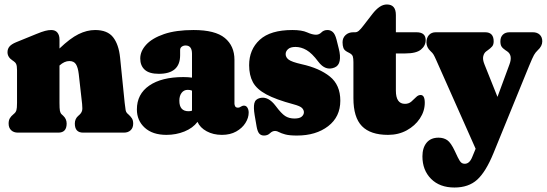

<svg xmlns="http://www.w3.org/2000/svg" viewBox="-20 -592 2440 857"><path d="M245.5 -416.5V-375.5Q293 -421 330.5 -439.5Q368 -458 404.5 -458Q459.5 -458 484.8 -425.8Q510 -393.5 516 -335L536.5 -133Q539 -109 540.8 -100.2Q542.5 -91.5 547.5 -86.5L552.5 -82Q562.5 -73 568.5 -64Q574.5 -55 574.5 -40.5Q574.5 -21.5 563.2 -10.8Q552 0 533 0H351Q314 0 314 -40.5Q314 -62.5 330.5 -76L336.5 -81.5Q342.5 -87 345.8 -96Q349 -105 346.5 -128L331.5 -261.5Q328 -291 319 -305.2Q310 -319.5 289.5 -319.5Q267.5 -319.5 245.5 -299.5V-133Q245.5 -107 247.5 -97Q249.5 -87 255.5 -81.5L261.5 -76Q277.5 -61.5 277.5 -40.5Q277.5 0 240.5 0H60Q41 0 29.8 -10.8Q18.5 -21.5 18.5 -40.5Q18.5 -55 24 -64.2Q29.5 -73.5 40 -82L45 -86.5Q50.5 -91 53.2 -99.8Q56 -108.5 56 -133V-278.5Q56 -298 52.2 -306Q48.5 -314 40 -319.5L35.5 -322.5Q13.5 -337 13.5 -359Q13.5 -373.5 22 -384Q30.5 -394.5 52 -403.5L141.5 -440Q167 -450.5 181.5 -454.2Q196 -458 208.5 -458Q227 -458 236.2 -446.5Q245.5 -435 245.5 -416.5Z M591 -103.5Q591 -172 646.2 -210Q701.5 -248 798.5 -248Q819.5 -248 837 -245.5V-352Q837 -389 808.5 -389Q799 -389 791.5 -383.8Q784 -378.5 784 -369V-345.5Q784 -262.5 689 -262.5Q646 -262.5 626 -280.8Q606 -299 606 -331Q606 -363.5 632.5 -392.5Q659 -421.5 712 -439.8Q765 -458 844 -458Q940.5 -458 983.5 -422.5Q1026.5 -387 1026.5 -325V-129.5Q1026.5 -123 1029.8 -117.2Q1033 -111.5 1042 -111.5Q1046.5 -111.5 1049.8 -113Q1053 -114.5 1056 -116.5Q1058.5 -118 1061.8 -119.2Q1065 -120.5 1069 -120.5Q1079 -120.5 1084.5 -111.2Q1090 -102 1090 -89.5Q1090 -66 1075.5 -43Q1061 -20 1034.2 -5Q1007.5 10 970.5 10Q932 10 902.5 -6Q873 -22 861.5 -48Q841 -20.5 803.5 -5.2Q766 10 723 10Q661 10 626 -22Q591 -54 591 -103.5ZM780.5 -142.5Q780.5 -95.5 821.5 -95.5Q829.5 -95.5 837 -98V-187.5Q829 -191 818 -191Q801 -191 790.8 -177.8Q780.5 -164.5 780.5 -142.5Z M1294.5 -63Q1317 -63 1326.8 -71.5Q1336.5 -80 1336.5 -91Q1336.5 -101 1328.2 -109.8Q1320 -118.5 1290 -126.5Q1211.5 -147.5 1168.5 -170.8Q1125.5 -194 1108.8 -225.2Q1092 -256.5 1092 -301Q1092 -371 1139.5 -414.5Q1187 -458 1285 -458Q1327.5 -458 1350.8 -447.5Q1374 -437 1390.5 -437Q1404.5 -437 1414.8 -447.5Q1425 -458 1442 -458Q1455 -458 1465.2 -449.2Q1475.5 -440.5 1482 -415.5L1492 -375.5Q1500.5 -343 1496.2 -320.5Q1492 -298 1473 -290.5Q1432.5 -274 1400.5 -317Q1372.5 -354.5 1348.2 -368.5Q1324 -382.5 1299 -382.5Q1276.5 -382.5 1265.8 -372.8Q1255 -363 1255 -350.5Q1255 -336 1268.5 -325.8Q1282 -315.5 1326 -305.5Q1405.5 -288 1452.2 -250.5Q1499 -213 1499 -142.5Q1499 -70.5 1444.8 -28.8Q1390.5 13 1305.5 13Q1271.5 13 1253.2 8Q1235 3 1225.5 -2.2Q1216 -7.5 1208 -7.5Q1195.5 -7.5 1185 2.8Q1174.5 13 1158.5 13Q1145 13 1137.2 4.2Q1129.5 -4.5 1125.5 -26.5L1116.5 -79Q1111 -112.5 1115.2 -131Q1119.5 -149.5 1140.5 -154.5Q1177.5 -163.5 1211 -118.5Q1235.5 -85.5 1252.8 -74.2Q1270 -63 1294.5 -63Z M1539.5 -355.5 1530 -360.5Q1516.5 -367.5 1512.8 -378Q1509 -388.5 1509 -403.5Q1509 -423 1522.5 -435.5Q1536 -448 1557 -448H1565.5Q1573.5 -448 1581.5 -454.5Q1589.5 -461 1603.5 -479.5L1642.5 -530Q1658.5 -550.5 1674.2 -561.2Q1690 -572 1707 -572Q1747 -572 1747 -525V-448H1839Q1880 -448 1880 -413Q1880 -388 1859 -370.8Q1838 -353.5 1789.5 -353.5H1747V-187.5Q1747 -128.5 1787.5 -128.5Q1804.5 -128.5 1816 -138.5Q1827.5 -148.5 1837 -158.2Q1846.5 -168 1857.5 -168Q1876 -168 1876 -133.5Q1876 -96 1854.2 -63.2Q1832.5 -30.5 1795.5 -10.2Q1758.5 10 1712 10Q1633.5 10 1595.5 -29Q1557.5 -68 1557.5 -153.5V-314.5Q1557.5 -331 1554.8 -340Q1552 -349 1539.5 -355.5Z M2087.5 109.5 2103 72 1927 -324Q1919.5 -341 1915.2 -348.2Q1911 -355.5 1902 -363.5Q1883.5 -380.5 1883.5 -402.5Q1883.5 -423.5 1894.8 -435.8Q1906 -448 1925 -448H2145.5Q2183.5 -448 2183.5 -407.5Q2183.5 -392.5 2176.5 -384.5Q2169.5 -376.5 2157.5 -368L2150 -362.5Q2140.5 -355.5 2137 -341Q2133.5 -326.5 2142.5 -304.5L2200.5 -159.5L2254 -304.5Q2269.5 -345.5 2243.5 -363L2236 -368Q2223.5 -376.5 2218.5 -384.5Q2213.5 -392.5 2213.5 -407.5Q2213.5 -426.5 2224.5 -437.2Q2235.5 -448 2254.5 -448H2358.5Q2377.5 -448 2389 -437.2Q2400.5 -426.5 2400.5 -407.5Q2400.5 -386 2380 -367.5Q2370 -358 2363.5 -346.5Q2357 -335 2341.5 -297.5L2182.5 92Q2148.5 175 2110 210Q2071.5 245 2008.5 245Q1942.5 245 1904 206.2Q1865.5 167.5 1865.5 106Q1865.5 68 1884 45.2Q1902.5 22.5 1937.5 22.5Q1960 22.5 1976.2 33.5Q1992.5 44.5 2010.5 83L2023 109.5Q2031.5 127 2038 133Q2044.5 139 2054.5 139Q2075.5 139 2087.5 109.5Z"/></svg>

Font: Fraunces 144pt SuperSoft Black
Style: Regular
Weight: 900
Version: Version 1.000;[b76b70a41]